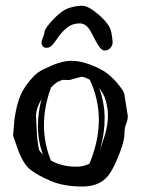

<svg xmlns="http://www.w3.org/2000/svg" viewBox="-20 -646 499 680"><path d="M163.3 -484.6C168.4 -489.7 175.8 -499.3 185.5 -513.4C195.3 -527.6 206.3 -539.4 218.5 -548.8C230.7 -558.3 245.1 -563.1 261.7 -563.2C278.3 -563.4 292.1 -552.7 303 -531.2C313.9 -509.8 322.8 -493.7 329.8 -482.9C336.8 -472.2 344 -466.9 351.3 -467C358.6 -467.2 365.1 -470.1 370.6 -475.8C376.1 -481.5 378.9 -488.3 378.9 -496.1C378.9 -503.9 377.2 -516.4 373.8 -533.7C370.4 -550.9 356 -570.6 330.8 -592.8C305.6 -614.9 285.5 -625.9 270.5 -625.7C255.5 -625.6 239.9 -622.8 223.6 -617.4C207.4 -612.1 189.4 -599 169.7 -578.4C150 -557.7 139.5 -543.2 138.2 -534.9C136.9 -526.6 134.7 -518.9 131.6 -511.7C128.5 -504.6 127 -499 127 -495.1C127 -491.2 128.3 -487.1 130.9 -482.9C133.5 -478.7 138.3 -476.6 145.3 -476.8C152.3 -477 158.3 -479.6 163.3 -484.6ZM131.8 -98.1C123.7 -106.9 119.1 -113.1 117.9 -116.7C116.8 -120.3 114.6 -134.9 111.3 -160.6L107.4 -236.3C108.1 -254.9 114.6 -274.3 127 -294.4C118.5 -263.2 114.3 -231 114.3 -198C114.3 -165 120.1 -131.7 131.8 -98.1ZM160.6 -335.9C170.1 -346 178.8 -353.1 186.8 -357.2C194.7 -361.2 201 -363.3 205.6 -363.3L225.1 -362.3L267.6 -374C275.1 -374 285.2 -370.6 297.9 -363.8C319.3 -318.2 330.1 -270.7 330.1 -221.2C330.1 -171.7 319 -120.1 296.9 -66.4C282.9 -59.2 267.7 -55.7 251.5 -55.7H248.5C215.7 -55.7 186.2 -63 160.2 -77.6C143.9 -118 135.7 -159.7 135.7 -202.9C135.7 -246 144 -290.4 160.6 -335.9ZM331.1 -334.5C333.7 -331.2 338.4 -324.1 345.2 -313C352.1 -301.9 357.4 -283.2 361.3 -256.8L362.3 -238.3C362.3 -215.5 358.7 -192.1 351.6 -168.2C344.4 -144.3 338.7 -127.3 334.5 -117.2C345.2 -154 350.6 -190.5 350.6 -226.8C350.6 -263.1 344.1 -299 331.1 -334.5ZM233.6 -430.7C213.3 -430.7 190.9 -425.5 166.5 -415.3C142.1 -405 125.2 -396.6 115.7 -390.1C106.3 -383.6 94.6 -371.7 80.8 -354.5C67 -337.2 56.4 -318.8 49.1 -299.3C41.7 -279.8 35.8 -254.6 31.2 -223.6L26.4 -165.5L46.4 -108.4C58.4 -78.5 72.1 -57.4 87.4 -45.2C102.7 -33 126 -19.9 157.2 -6.1C188.5 7.7 227 14.6 272.7 14.6C318.4 14.6 351.6 -2.4 372.1 -36.6C383.5 -55.2 394.4 -78.7 405 -107.2C415.6 -135.7 420.9 -157.3 420.9 -172.1C420.9 -186.9 422.9 -198.7 426.8 -207.5C430.7 -216.3 432.6 -225.6 432.6 -235.4L419.9 -315.4C417.6 -322.3 410.2 -333.3 397.7 -348.6C385.2 -363.9 371.9 -376.8 357.9 -387.2C343.9 -397.6 324.8 -407.5 300.5 -416.7C276.3 -426 254 -430.7 233.6 -430.7Z"/></svg>

Font: Drukaatie burti
Style: Regular
Weight: 400
Version: Version 0.14.4